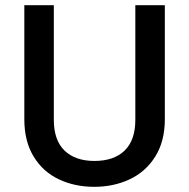

<svg xmlns="http://www.w3.org/2000/svg" viewBox="-20 -715 730 742"><path d="M188 -695V-252Q188 -173 229.5 -133Q271 -93 345 -93Q420 -93 461.5 -133Q503 -173 503 -252V-695H617V-254Q617 -169 580 -110Q543 -51 481 -22Q419 7 344 7Q269 7 207.5 -22Q146 -51 110 -110Q74 -169 74 -254V-695Z"/></svg>

Font: Poppins Medium A&M
Style: Regular
Weight: 500
Designer: Ninad Kale (Devanagari), Jonny Pinhorn (Latin)
Foundry: Indian Type Foundry
Version: 4.004